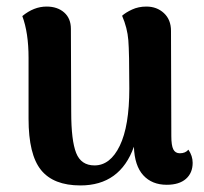

<svg xmlns="http://www.w3.org/2000/svg" viewBox="-20 -550 621 585"><path d="M567 -54Q567 -23 546.5 -5Q526 13 488 13Q443 13 416.5 -16Q390 -45 388 -103Q346 15 225 15Q143 15 105 -32Q67 -79 67 -188V-374Q67 -450 48 -501Q83 -530 122 -530Q155 -530 175.5 -512Q196 -494 196 -462L197 -208Q197 -122 212 -84Q227 -46 268 -46Q316 -46 345 -106Q374 -166 374 -280Q374 -390 371 -427.5Q368 -465 352 -502Q363 -512 382.5 -521Q402 -530 426 -530Q458 -530 479.5 -510Q501 -490 501 -456L502 -135Q502 -107 508 -95Q514 -83 528 -83Q545 -83 554 -94Q567 -75 567 -54Z"/></svg>

Font: Arima Madurai Black
Style: Regular
Weight: 900
Designer: Joana Correia and Natanael Gama
Foundry: NDISCOVER
Version: Version 1.020